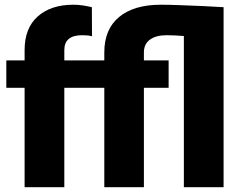

<svg xmlns="http://www.w3.org/2000/svg" viewBox="-20 -780 1006 800"><path d="M248 0H82.5V-414.1H6.3V-528.3H82.5V-571.3Q82.5 -663.1 137.5 -711.7Q192.4 -760.3 285.2 -760.3Q306.6 -760.3 325.7 -757.3Q344.7 -754.4 362.8 -750L363.3 -628.9Q354.5 -631.3 345.2 -632.3Q335.9 -633.3 322.3 -633.3Q248 -633.3 248 -571.3V-528.3H414.6V-561.5Q414.6 -658.2 476.3 -709.2Q538.1 -760.3 649.9 -760.3Q682.1 -760.3 730.5 -758.5Q778.8 -756.8 828.1 -754.6Q877.4 -752.4 911.6 -750V0H746.1V-629.9Q728.5 -631.3 710.7 -632.3Q692.9 -633.3 675.3 -633.3Q629.4 -633.3 604.5 -614.7Q579.6 -596.2 579.6 -561.5V-528.3H682.6V-414.1H579.6V0H414.6V-414.1H248Z"/></svg>

Font: Vazirmatn RD UI FD Black
Style: Regular
Weight: 900
Designer: Saber Rastikerdar
Foundry: Saber Rastikerdar
Version: Version 33.003